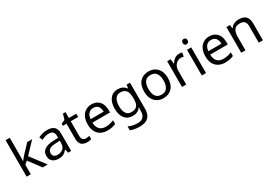

<svg xmlns="http://www.w3.org/2000/svg" viewBox="64 -1994 4965 3467"><g transform="rotate(-30 2546.5 -260.0)"><path d="M172 -363Q172 -347 170.5 -321Q169 -295 168 -276H172Q178 -284 190 -299Q202 -314 214.5 -329.5Q227 -345 236 -355L407 -536H510L293 -307L525 0H419L233 -250L172 -197V0H85V-760H172Z M822 -545Q920 -545 967 -502Q1014 -459 1014 -365V0H950L933 -76H929Q894 -32 855.5 -11Q817 10 749 10Q676 10 628 -28.5Q580 -67 580 -149Q580 -229 643 -272.5Q706 -316 837 -320L928 -323V-355Q928 -422 899 -448Q870 -474 817 -474Q775 -474 737 -461.5Q699 -449 666 -433L639 -499Q674 -518 722 -531.5Q770 -545 822 -545ZM848 -259Q748 -255 709.5 -227Q671 -199 671 -148Q671 -103 698.5 -82Q726 -61 769 -61Q837 -61 882 -98.5Q927 -136 927 -214V-262Z M1359 -62Q1379 -62 1400 -65.5Q1421 -69 1434 -73V-6Q1420 1 1394 5.5Q1368 10 1344 10Q1302 10 1266.5 -4.5Q1231 -19 1209 -55Q1187 -91 1187 -156V-468H1111V-510L1188 -545L1223 -659H1275V-536H1430V-468H1275V-158Q1275 -109 1298.5 -85.5Q1322 -62 1359 -62Z M1748 -546Q1817 -546 1866.5 -516Q1916 -486 1942.5 -431.5Q1969 -377 1969 -304V-251H1602Q1604 -160 1648.5 -112.5Q1693 -65 1773 -65Q1824 -65 1863.5 -74.5Q1903 -84 1945 -102V-25Q1904 -7 1864 1.5Q1824 10 1769 10Q1693 10 1634.5 -21Q1576 -52 1543.5 -113.5Q1511 -175 1511 -264Q1511 -352 1540.5 -415Q1570 -478 1623.5 -512Q1677 -546 1748 -546ZM1747 -474Q1684 -474 1647.5 -433.5Q1611 -393 1604 -321H1877Q1876 -389 1845 -431.5Q1814 -474 1747 -474Z M2295 -546Q2348 -546 2390.5 -526Q2433 -506 2463 -465H2468L2480 -536H2550V9Q2550 124 2491.5 182Q2433 240 2310 240Q2192 240 2117 206V125Q2196 167 2315 167Q2384 167 2423.5 126.5Q2463 86 2463 16V-5Q2463 -17 2464 -39.5Q2465 -62 2466 -71H2462Q2408 10 2296 10Q2192 10 2133.5 -63Q2075 -136 2075 -267Q2075 -395 2133.5 -470.5Q2192 -546 2295 -546ZM2307 -472Q2240 -472 2203 -418.5Q2166 -365 2166 -266Q2166 -167 2202.5 -114.5Q2239 -62 2309 -62Q2390 -62 2427 -105.5Q2464 -149 2464 -246V-267Q2464 -377 2426 -424.5Q2388 -472 2307 -472Z M3186 -269Q3186 -136 3118.5 -63Q3051 10 2936 10Q2865 10 2809.5 -22.5Q2754 -55 2722 -117.5Q2690 -180 2690 -269Q2690 -402 2757 -474Q2824 -546 2939 -546Q3012 -546 3067.5 -513.5Q3123 -481 3154.5 -419.5Q3186 -358 3186 -269ZM2781 -269Q2781 -174 2818.5 -118.5Q2856 -63 2938 -63Q3019 -63 3057 -118.5Q3095 -174 3095 -269Q3095 -364 3057 -418Q3019 -472 2937 -472Q2855 -472 2818 -418Q2781 -364 2781 -269Z M3575 -546Q3590 -546 3607.5 -544.5Q3625 -543 3638 -540L3627 -459Q3614 -462 3598.5 -464Q3583 -466 3569 -466Q3528 -466 3492 -443.5Q3456 -421 3434.5 -380.5Q3413 -340 3413 -286V0H3325V-536H3397L3407 -438H3411Q3437 -482 3478 -514Q3519 -546 3575 -546Z M3783 -737Q3803 -737 3818.5 -723.5Q3834 -710 3834 -681Q3834 -653 3818.5 -639Q3803 -625 3783 -625Q3761 -625 3746 -639Q3731 -653 3731 -681Q3731 -710 3746 -723.5Q3761 -737 3783 -737ZM3826 -536V0H3738V-536Z M4203 -546Q4272 -546 4321.5 -516Q4371 -486 4397.5 -431.5Q4424 -377 4424 -304V-251H4057Q4059 -160 4103.5 -112.5Q4148 -65 4228 -65Q4279 -65 4318.5 -74.5Q4358 -84 4400 -102V-25Q4359 -7 4319 1.5Q4279 10 4224 10Q4148 10 4089.5 -21Q4031 -52 3998.5 -113.5Q3966 -175 3966 -264Q3966 -352 3995.5 -415Q4025 -478 4078.5 -512Q4132 -546 4203 -546ZM4202 -474Q4139 -474 4102.5 -433.5Q4066 -393 4059 -321H4332Q4331 -389 4300 -431.5Q4269 -474 4202 -474Z M4818 -546Q4914 -546 4963 -499.5Q5012 -453 5012 -349V0H4925V-343Q4925 -472 4805 -472Q4716 -472 4682 -422Q4648 -372 4648 -278V0H4560V-536H4631L4644 -463H4649Q4675 -505 4721 -525.5Q4767 -546 4818 -546Z"/></g></svg>

Font: Noto Sans Sharada
Style: Regular
Weight: 400
Designer: Monotype Design Team
Foundry: Monotype Imaging Inc.
Version: Version 2.006; ttfautohint (v1.8.4.7-5d5b)